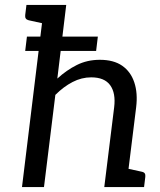

<svg xmlns="http://www.w3.org/2000/svg" viewBox="-20 -757 647 777"><path d="M82 -551 89 -609H376L369 -551ZM69 0 159 -737H248L212 -439Q249 -473 291 -494Q333 -515 384 -515Q440 -515 474.5 -491Q509 -467 523.5 -423.5Q538 -380 531 -323L491 0H402L442 -323Q449 -380 426 -412Q403 -444 349 -444Q310 -444 273.5 -425Q237 -406 204 -373L158 0ZM461 0 481 -78 554 -62Q563 -60 566 -55Q569 -50 568 -41L563 0ZM189 -737 169 -659 96 -675Q88 -677 84.5 -682Q81 -687 82 -696L87 -737Z"/></svg>

Font: Aleo
Style: Italic
Weight: 400
Italic angle: -7°
Designer: Alessio Laiso
Foundry: Alessio Laiso
Version: Version 2.001;gftools[0.9.29]